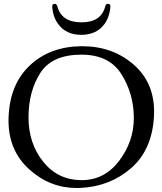

<svg xmlns="http://www.w3.org/2000/svg" viewBox="-20 -942 826 980"><path d="M395 -764.2Q317.4 -764.2 277.3 -818.8Q249.5 -856 246.6 -909.2V-910.6Q246.6 -922.4 259.8 -922.4Q269 -922.4 272.9 -909.2Q293.9 -828.6 394.5 -828.1H397Q496.1 -828.1 517.1 -909.2Q520.5 -922.4 530.3 -922.4Q543.5 -922.4 543.5 -910.2V-909.2Q540 -856 512.7 -818.8Q472.2 -764.2 395 -764.2ZM394.5 -706.1H399.4Q557.1 -706.1 665.5 -609.4Q766.6 -519 766.6 -371.1Q766.6 -357.9 765.6 -344.2Q755.4 -176.3 649.2 -83.7Q543 8.8 393.6 17.1Q382.3 17.6 371.1 17.6Q235.4 17.6 130.9 -76.2Q23.4 -171.9 23.4 -326.7Q23.4 -335.4 23.9 -344.2Q29.8 -510.7 131.6 -607.4Q233.4 -704.1 394.5 -706.1ZM394.5 -663.1Q244.6 -662.6 185.1 -568.6Q125.5 -474.6 125.5 -342.8Q125.5 -210.4 200.2 -116.9Q274.9 -23.4 394.5 -22.5H397Q513.7 -22.5 588.9 -122.1Q663.1 -220.7 663.1 -339.8V-342.8Q662.1 -464.4 599.6 -563.7Q537.1 -663.1 394.5 -663.1Z"/></svg>

Font: Caudex
Style: Regular
Weight: 400
Version: Version 1.04